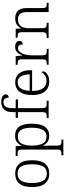

<svg xmlns="http://www.w3.org/2000/svg" viewBox="1017 -1828 1051 3126"><g transform="rotate(-90 1543.0 -265.5)"><path d="M277 10Q176 10 118 -58.5Q60 -127 60 -268Q60 -408 116 -476Q172 -544 281 -544Q383 -544 440 -477Q497 -410 497 -268Q497 -127 441 -58.5Q385 10 277 10ZM278 -29Q362 -29 396.5 -92.5Q431 -156 431 -268Q431 -388 395.5 -446.5Q360 -505 280 -505Q197 -505 161.5 -445.5Q126 -386 126 -268Q126 -153 161.5 -91Q197 -29 278 -29Z M577 240V209H597Q623 209 639 204.5Q655 200 662.5 184Q670 168 670 134V-433Q670 -466 663 -481Q656 -496 639 -500.5Q622 -505 592 -505H564V-536H725L732 -440H736Q755 -485 793 -515.5Q831 -546 894 -546Q993 -546 1042.5 -480Q1092 -414 1092 -273Q1092 -127 1040 -58.5Q988 10 895 10Q834 10 795 -17.5Q756 -45 734 -94H731Q732 -75 733.5 -44Q735 -13 735 25V136Q735 169 742.5 184.5Q750 200 766.5 204.5Q783 209 808 209H833V240ZM886 -34Q956 -34 991 -95Q1026 -156 1026 -271Q1026 -385 994 -443Q962 -501 884 -501Q800 -501 767.5 -440Q735 -379 735 -274Q735 -161 768 -97.5Q801 -34 886 -34Z M1183 0V-31H1207Q1233 -31 1249 -35.5Q1265 -40 1272.5 -56Q1280 -72 1280 -106V-499H1187V-536H1280V-592Q1280 -678 1323.5 -724.5Q1367 -771 1446 -771Q1510 -771 1539.5 -749Q1569 -727 1569 -698Q1569 -674 1553.5 -662Q1538 -650 1515 -650Q1515 -683 1500 -709Q1485 -735 1441 -735Q1392 -735 1368.5 -699Q1345 -663 1345 -597V-536H1487V-499H1345V-106Q1345 -72 1352.5 -56Q1360 -40 1376 -35.5Q1392 -31 1418 -31H1465V0Z M1777 10Q1675 10 1616.5 -61Q1558 -132 1558 -263Q1558 -404 1612.5 -474Q1667 -544 1767 -544Q1858 -544 1910 -480.5Q1962 -417 1962 -298V-269H1625Q1625 -149 1668 -91.5Q1711 -34 1785 -34Q1840 -34 1875.5 -58Q1911 -82 1929 -115Q1943 -107 1943 -88Q1943 -68 1924.5 -45.5Q1906 -23 1869 -6.5Q1832 10 1777 10ZM1894 -308Q1894 -396 1863 -450Q1832 -504 1766 -504Q1697 -504 1664 -452Q1631 -400 1627 -308Z M2053 0V-31H2066Q2093 -31 2109 -35.5Q2125 -40 2132.5 -56Q2140 -72 2140 -107V-433Q2140 -466 2132.5 -481Q2125 -496 2108 -500.5Q2091 -505 2061 -505H2051V-536H2191L2201 -432H2205Q2217 -462 2233.5 -487.5Q2250 -513 2276.5 -529Q2303 -545 2343 -545Q2390 -545 2414.5 -525.5Q2439 -506 2439 -474Q2439 -451 2425 -436Q2411 -421 2381 -421Q2381 -463 2366.5 -480.5Q2352 -498 2320 -498Q2292 -498 2270 -478Q2248 -458 2233.5 -425Q2219 -392 2212 -353.5Q2205 -315 2205 -278V-104Q2205 -71 2212 -55.5Q2219 -40 2235.5 -35.5Q2252 -31 2278 -31H2310V0Z M2487 0V-31H2502Q2532 -31 2549 -35.5Q2566 -40 2573.5 -55.5Q2581 -71 2581 -104V-434Q2581 -482 2564.5 -493.5Q2548 -505 2508 -505H2492V-536H2635L2643 -453H2648Q2678 -507 2717 -525.5Q2756 -544 2807 -544Q2890 -544 2932 -498Q2974 -452 2974 -354V-104Q2974 -71 2980 -55.5Q2986 -40 3002.5 -35.5Q3019 -31 3049 -31H3059V0H2909V-354Q2909 -420 2882 -459.5Q2855 -499 2788 -499Q2733 -499 2702 -474Q2671 -449 2658.5 -409.5Q2646 -370 2646 -326V-102Q2646 -70 2653 -55Q2660 -40 2677 -35.5Q2694 -31 2723 -31H2734V0Z"/></g></svg>

Font: Noto Serif Hentaigana Light
Style: Regular
Weight: 300
Designer: Kazuhiro Yamada
Foundry: nipponia
Version: Version 1.000; ttfautohint (v1.8.4.7-5d5b)